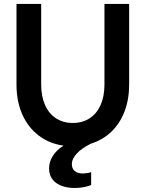

<svg xmlns="http://www.w3.org/2000/svg" viewBox="-20 -727 737 972"><path d="M228.5 126Q228.5 92.8 246.8 63.2Q265.1 33.7 301.3 10.3Q229 0 175.3 -41.3Q121.6 -82.5 92.5 -148.7Q63.5 -214.8 63.5 -298.8V-707H188.5V-298.8Q188.5 -239.7 207.8 -195.8Q227.1 -151.9 263.4 -128.2Q299.8 -104.5 348.6 -104.5Q397.5 -104.5 433.8 -128.2Q470.2 -151.9 489.5 -195.8Q508.8 -239.7 508.8 -298.8V-707H633.8V-298.8Q633.8 -224.1 610.6 -163.1Q587.4 -102.1 543.9 -60.3Q500.5 -18.6 440.9 0Q394.5 22.5 369.1 49.8Q343.8 77.1 343.8 104.5Q343.8 126.5 358.2 138.7Q372.6 150.9 399.4 151.4Q423.3 150.4 441.4 144.5V210Q402.8 224.6 359.4 224.6Q297.9 224.6 263.2 198.2Q228.5 171.9 228.5 126Z"/></svg>

Font: Wanted Sans SemiBold
Style: Regular
Weight: 600
Designer: Original Design by Kil Hyung-jin and Kang Hanbin, Wanted Lab, Inc; Hangeul from Source Han Sans by Jang Soo-young and Ka
Foundry: Wanted Lab, Inc.
Version: Version 1.003